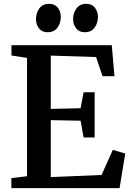

<svg xmlns="http://www.w3.org/2000/svg" viewBox="-20 -978 680 998"><path d="M120.5 -62V-677L39.5 -689.5V-743H561L575 -582H513L479.5 -681.5L244 -689V-412L399 -415.5L414.5 -498.5H472V-263.5H414.5L399 -350.5L244 -353.5V-57.5L508 -68.5L566.5 -199L631 -180L601.5 0H39V-52ZM227 -810.5Q198 -810.5 182.5 -830.8Q167 -851 167 -879Q167 -910 184.2 -934Q201.5 -958 235 -958H236Q265 -958 280.5 -937.8Q296 -917.5 296 -890Q296 -858.5 278.8 -834.5Q261.5 -810.5 228 -810.5ZM420 -810.5Q391.5 -810.5 375.8 -830.8Q360 -851 360 -879Q360 -910 377.5 -934Q395 -958 428 -958H429Q458 -958 473.5 -937.8Q489 -917.5 489 -890Q489 -858.5 471.8 -834.5Q454.5 -810.5 421 -810.5Z"/></svg>

Font: Merriweather 24pt SemiBold
Style: Regular
Weight: 600
Designer: Eben Sorkin
Foundry: Eben Sorkin
Version: Version 2.100